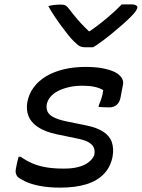

<svg xmlns="http://www.w3.org/2000/svg" viewBox="-20 -848 648 878"><path d="M406 -632Q397 -632 387 -632Q377 -632 366 -632Q355 -632 345.5 -636.5Q336 -641 319 -658Q308 -668 293.5 -686Q279 -704 262 -727Q245 -750 229 -774Q213 -798 201 -820Q215 -824 229 -825.5Q243 -827 258 -827Q273 -827 280 -823Q287 -819 296 -807Q310 -788 336 -757.5Q362 -727 406 -687L358 -705H418L364 -687Q426 -729 467 -763.5Q508 -798 537 -828H580Q590 -828 596.5 -826Q603 -824 606 -820.5Q609 -817 608 -812Q606 -805 600 -796Q594 -787 577 -770Q562 -755 540 -735.5Q518 -716 493.5 -696Q469 -676 446 -659Q423 -642 406 -632ZM371 -542Q413 -542 444.5 -536.5Q476 -531 497 -522Q518 -513 527 -503Q537 -494 541 -482.5Q545 -471 542 -459L531 -401Q527 -380 513.5 -368.5Q500 -357 481 -357Q468 -357 455.5 -357.5Q443 -358 431 -359L432 -367Q439 -383 444.5 -400.5Q450 -418 452 -436Q435 -446 412 -451Q389 -456 358 -456Q324 -456 295.5 -449.5Q267 -443 245.5 -432Q224 -421 211 -405.5Q198 -390 194 -372Q191 -354 196.5 -339.5Q202 -325 222 -313.5Q242 -302 283 -293L372 -275Q423 -265 452.5 -245.5Q482 -226 491.5 -197.5Q501 -169 495 -133Q486 -85 455.5 -53Q425 -21 375 -5.5Q325 10 255 10Q202 10 161.5 2Q121 -6 96 -18Q71 -30 60 -40Q55 -46 52.5 -55.5Q50 -65 53 -79Q56 -95 59 -107.5Q62 -120 65 -131H75Q100 -113 128 -101Q156 -89 190.5 -83Q225 -77 272 -77Q311 -77 339 -84.5Q367 -92 385 -106Q403 -120 411 -138Q415 -159 409 -173Q403 -187 385 -197.5Q367 -208 331 -215L239 -234Q184 -246 152.5 -267.5Q121 -289 110 -318Q99 -347 105 -381Q112 -419 134.5 -449Q157 -479 191.5 -499.5Q226 -520 271.5 -531Q317 -542 371 -542Z"/></svg>

Font: Rec Mono Semicasual
Style: Italic
Weight: 400
Italic angle: -10°
Version: Version 1.085; ttfautohint (v1.8.4.7-5d5b)